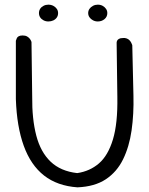

<svg xmlns="http://www.w3.org/2000/svg" viewBox="-20 -800 640 823"><path d="M312 3Q226 -3 169 -47.5Q112 -92 82 -174.5Q52 -257 48 -375V-625Q48 -625 49 -628Q50 -631 52 -636Q54 -641 60 -644.5Q66 -648 77 -648Q89 -648 96.5 -643.5Q104 -639 108 -633.5Q112 -628 113.5 -624Q115 -620 115 -620L118 -386Q117 -290 135.5 -219Q154 -148 197 -107Q240 -66 311 -58Q365 -66 404 -99.5Q443 -133 464 -202Q485 -271 483 -385L480 -614Q480 -614 480 -617.5Q480 -621 482 -625.5Q484 -630 490 -633.5Q496 -637 507 -637Q516 -638 523.5 -635Q531 -632 535.5 -627Q540 -622 542.5 -617Q545 -612 546 -609Q547 -606 547 -606L552 -390Q554 -311 544 -241Q534 -171 507.5 -117Q481 -63 433.5 -31.5Q386 0 312 3ZM399 -708Q388 -708 378.5 -713Q369 -718 363.5 -726Q358 -734 358 -744Q358 -754 363.5 -762Q369 -770 378.5 -775Q388 -780 399 -780Q411 -780 420 -775Q429 -770 434.5 -762Q440 -754 440 -744Q440 -728 428 -718Q416 -708 399 -708ZM187 -708Q176 -708 166.5 -713Q157 -718 152 -726Q147 -734 147 -744Q147 -754 152 -762Q157 -770 166.5 -775Q176 -780 187 -780Q199 -780 208.5 -775Q218 -770 223.5 -762Q229 -754 229 -744Q229 -733 223.5 -725Q218 -717 208.5 -712.5Q199 -708 187 -708Z"/></svg>

Font: Sour Gummy Black ExtraLight
Style: Regular
Weight: 250
Version: Version 1.000